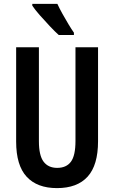

<svg xmlns="http://www.w3.org/2000/svg" viewBox="-20 -957 587 987"><path d="M484 -231Q484 -108 430.5 -49Q377 10 273 10Q171 10 117 -48.5Q63 -107 63 -229V-714H180V-231Q180 -158 204 -126Q228 -94 274 -94Q321 -94 344.5 -125.5Q368 -157 368 -232V-714H484ZM275 -937Q285 -915 300.5 -887Q316 -859 332 -832.5Q348 -806 360 -789V-777H282Q264 -793 237 -821.5Q210 -850 184.5 -879Q159 -908 146 -928V-937Z"/></svg>

Font: Noto Sans Devanagari UI ExtraCondensed SemiBold
Style: Regular
Weight: 600
Width: 2
Designer: Jelle Bosma - Monotype Design Team
Foundry: Monotype Imaging Inc.
Version: Version 2.004; ttfautohint (v1.8.4.7-5d5b)